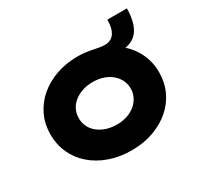

<svg xmlns="http://www.w3.org/2000/svg" viewBox="-170 -1058 1354 1292"><g transform="rotate(-30 506.5 -412.0)"><path d="M507 10Q414 10 336.5 -17.5Q259 -45 202.5 -94Q146 -143 115.5 -210Q85 -277 85 -355Q85 -434 116 -500.5Q147 -567 203.5 -616Q260 -665 337 -692.5Q414 -720 507 -720Q525 -720 551.5 -717.5Q578 -715 606 -710Q630 -706 654.5 -700.5Q679 -695 705 -695Q735 -695 757 -709.5Q779 -724 791 -755Q803 -786 803 -834H955Q955 -791 946.5 -749Q938 -707 917.5 -674Q897 -641 858.5 -622.5Q820 -604 758 -606L795 -625Q837 -593 867 -550Q897 -507 912.5 -458.5Q928 -410 928 -355Q928 -276 897.5 -209.5Q867 -143 810.5 -94Q754 -45 677 -17.5Q600 10 507 10ZM507 -190Q551 -190 588 -202.5Q625 -215 651.5 -237.5Q678 -260 693 -290Q708 -320 708 -355Q708 -390 693 -420Q678 -450 651.5 -472.5Q625 -495 588 -507.5Q551 -520 507 -520Q463 -520 426 -507.5Q389 -495 361.5 -473Q334 -451 319.5 -421Q305 -391 305 -355Q305 -320 319.5 -289.5Q334 -259 361.5 -237Q389 -215 426 -202.5Q463 -190 507 -190Z"/></g></svg>

Font: Lexend Giga Black
Style: Regular
Weight: 900
Designer: Bonnie Shaver-Troup, Thomas Jockin
Foundry: Lexend
Version: Version 1.007